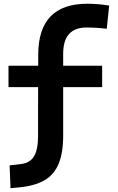

<svg xmlns="http://www.w3.org/2000/svg" viewBox="-20 -762 626 1015"><path d="M35.6 232.9 30.8 112.3 91.8 105Q138.2 99.6 159.7 64.5Q181.2 29.3 181.2 -43V-187.5L181.6 -301.3H24.9V-414.6H182.1V-473.6Q182.6 -742.2 441.4 -742.2Q501.5 -742.2 557.1 -732.4L544.4 -609.9Q511.7 -613.8 486.6 -615.2Q461.4 -616.7 438.5 -616.7Q314 -616.7 314 -478.5V-414.6H520V-301.3H314V-45.9Q314 46.4 289.8 104.2Q265.6 162.1 214.4 191.4Q163.1 220.7 82 228.5Z"/></svg>

Font: Cascadia Code NF
Style: Bold
Weight: 700
Monospace: yes
Designer: Aaron Bell
Foundry: Saja Typeworks
Version: Version 2404.023; ttfautohint (v1.8.4)